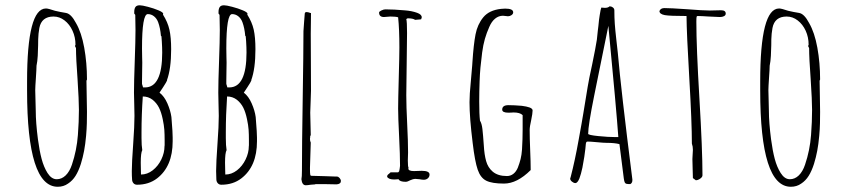

<svg xmlns="http://www.w3.org/2000/svg" viewBox="-20 -695 3243 734"><path d="M240.2 6.8Q257.3 -4.4 268.8 -22.7Q280.3 -41 289.1 -68.4Q296.9 -93.8 301.5 -118.4Q306.2 -143.1 309.1 -175.3Q311.5 -202.6 312 -224.4Q312.5 -246.1 312.5 -267.1L311.5 -326.7L310.5 -386.2L312.5 -391.1Q312.5 -454.6 302 -512.7Q291.5 -570.8 270.5 -606.9Q252 -642.1 232.4 -645.5Q230.5 -646 210.4 -649.4Q190.4 -652.8 169.4 -660.2Q160.6 -662.6 155.8 -662.6Q83.5 -662.6 83.5 -383.8V-349.1Q83.5 19 200.7 19Q223.1 19 240.2 6.8ZM115.7 -310.5 114.7 -350.1Q114.7 -361.8 117.2 -397Q119.6 -432.1 119.6 -443.8Q123 -459.5 124.3 -481.7Q125.5 -503.9 125.7 -522Q126 -540 126 -544.9Q126.5 -566.4 130.4 -587.9Q138.7 -631.8 184.6 -631.8Q207.5 -631.8 226.8 -616.9Q246.1 -602.1 257.3 -577.4Q268.6 -552.7 268.6 -523.9L266.6 -519L270.5 -511.2Q270.5 -471.7 276.4 -393.1Q281.7 -311 281.7 -274.9Q281.7 -230.5 277.8 -179.2Q273.4 -120.1 254.9 -65.4Q246.1 -39.1 231 -24.4Q215.8 -9.8 196.8 -9.8Q176.8 -9.8 161.6 -33.7Q147.5 -56.2 139.2 -87.2Q130.9 -118.2 125 -162.6Q116.7 -227.1 116.7 -271Z M503.9 11.2Q548.8 11.2 580.6 -13.2Q640.1 -59.1 640.1 -154.8V-168.9L639.2 -194.8Q637.7 -220.7 635.3 -247.6Q631.8 -272.5 619.9 -299.8Q607.9 -327.1 589.8 -340.8Q591.8 -344.7 604 -362.3Q616.7 -381.8 619.1 -388.2H618.2Q634.3 -432.1 634.3 -506.8Q634.3 -552.2 627.7 -581.5Q621.1 -610.8 603 -639.2L604 -642.1Q604 -647.9 585.9 -655.5Q567.9 -663.1 545.7 -668.9Q523.4 -674.8 514.2 -674.8Q502.4 -674.8 497.8 -668.2Q493.2 -661.6 493.2 -648.9V-643.1L497.1 -638.2Q498 -611.8 498 -580.1Q498 -540.5 495.1 -460.4Q492.2 -380.9 492.2 -340.8L493.2 -296.9L494.1 -252Q494.1 -213.9 489.3 -147Q483.9 -72.8 483.9 -41Q483.9 -22.5 484.9 -9.8Q484.9 -1 490 5.1Q495.1 11.2 503.9 11.2ZM523.4 -421.9Q523.9 -437 523.9 -456.1Q523.9 -466.3 523.4 -475.6Q522.9 -484.9 522.9 -509.8Q522.9 -641.1 544.9 -641.1Q558.1 -641.1 568.6 -632.8Q579.1 -624.5 584.5 -610.4Q592.8 -587.9 595.2 -558.1L597.2 -556.2L598.6 -537.1Q600.1 -513.7 600.1 -494.1Q600.1 -360.8 534.2 -360.8H526.9L524.9 -367.7L522.9 -374V-386.2Q522.9 -406.2 523.4 -421.9ZM521 -167V-189.9Q521 -254.9 525.9 -326.2Q546.9 -326.2 563.5 -313.5Q579.1 -300.8 587.9 -283.2Q596.7 -265.6 602.1 -239.3Q606.9 -216.3 608.2 -199Q609.4 -181.6 609.4 -158.7V-147.9V-139.6L608.9 -136.2Q608.9 -110.8 596.7 -85.4Q584.5 -60.1 563.7 -43.9Q543 -27.8 519 -27.8L518.6 -47.4Q518.1 -57.6 518.1 -73.2Q518.1 -110.4 523.9 -121.1Q521 -138.2 521 -167Z M826.2 11.2Q871.1 11.2 902.8 -13.2Q962.4 -59.1 962.4 -154.8V-168.9L961.4 -194.8Q960 -220.7 957.5 -247.6Q954.1 -272.5 942.1 -299.8Q930.2 -327.1 912.1 -340.8Q914.1 -344.7 926.3 -362.3Q939 -381.8 941.4 -388.2H940.4Q956.5 -432.1 956.5 -506.8Q956.5 -552.2 950 -581.5Q943.4 -610.8 925.3 -639.2L926.3 -642.1Q926.3 -647.9 908.2 -655.5Q890.1 -663.1 867.9 -668.9Q845.7 -674.8 836.4 -674.8Q824.7 -674.8 820.1 -668.2Q815.4 -661.6 815.4 -648.9V-643.1L819.3 -638.2Q820.3 -611.8 820.3 -580.1Q820.3 -540.5 817.4 -460.4Q814.5 -380.9 814.5 -340.8L815.4 -296.9L816.4 -252Q816.4 -213.9 811.5 -147Q806.2 -72.8 806.2 -41Q806.2 -22.5 807.1 -9.8Q807.1 -1 812.3 5.1Q817.4 11.2 826.2 11.2ZM845.7 -421.9Q846.2 -437 846.2 -456.1Q846.2 -466.3 845.7 -475.6Q845.2 -484.9 845.2 -509.8Q845.2 -641.1 867.2 -641.1Q880.4 -641.1 890.9 -632.8Q901.4 -624.5 906.7 -610.4Q915 -587.9 917.5 -558.1L919.4 -556.2L920.9 -537.1Q922.4 -513.7 922.4 -494.1Q922.4 -360.8 856.4 -360.8H849.1L847.2 -367.7L845.2 -374V-386.2Q845.2 -406.2 845.7 -421.9ZM843.3 -167V-189.9Q843.3 -254.9 848.1 -326.2Q869.1 -326.2 885.7 -313.5Q901.4 -300.8 910.2 -283.2Q918.9 -265.6 924.3 -239.3Q929.2 -216.3 930.4 -199Q931.6 -181.6 931.6 -158.7V-147.9V-139.6L931.2 -136.2Q931.2 -110.8 918.9 -85.4Q906.7 -60.1 886 -43.9Q865.2 -27.8 841.3 -27.8L840.8 -47.4Q840.3 -57.6 840.3 -73.2Q840.3 -110.4 846.2 -121.1Q843.3 -138.2 843.3 -167Z M1267.1 9.8Q1283.2 8.3 1283.2 -2.9Q1283.2 -8.8 1278.3 -14.4Q1273.4 -20 1268.1 -20H1265.1L1222.7 -21.5Q1185.5 -22.9 1170.9 -22.9Q1166.5 -22.9 1166 -27.8Q1165 -33.7 1165 -47.9V-54.2L1168 -149.9Q1165 -155.8 1165 -164.1Q1165 -166.5 1165.5 -168Q1166 -169.4 1166 -171.9L1165 -170.9L1168 -179.2L1167 -221.7L1166 -264.2Q1166 -275.4 1167.5 -305.2L1168.9 -348.1Q1168.9 -408.7 1168.5 -457Q1168 -505.4 1168 -565.9Q1168 -587.9 1168.5 -605.5Q1168.9 -623 1168.9 -645Q1168.9 -644.5 1166.5 -645.5Q1157.2 -648.9 1152.3 -648.9Q1145 -648.9 1145 -642.1L1142.6 -611.8Q1140.1 -580.1 1140.1 -576.2Q1140.1 -496.1 1137.2 -315.9Q1134.3 -135.3 1134.3 -43Q1134.3 -18.1 1132.3 -9.8Q1134.8 13.2 1148.9 13.2Q1156.2 13.2 1167.5 11.2Q1180.2 9.8 1186 9.8L1184.1 8.8Q1232.9 8.8 1267.1 9.8Z M1531.2 0Q1537.6 0 1548.3 -5.9Q1560.1 -11.2 1566.9 -11.2Q1572.8 -11.2 1583.5 -9.8Q1593.3 -7.8 1600.1 -7.8Q1609.4 -7.8 1615.7 -13.4Q1622.1 -19 1622.1 -27.8Q1622.1 -42 1592.3 -42Q1584 -42 1577.6 -41.5Q1571.3 -41 1563 -41Q1541 -41 1541 -50.8L1542 -53.2Q1539.1 -57.6 1539.1 -81.1Q1539.1 -91.8 1539.6 -99.1L1540 -111.8Q1540 -153.3 1536.6 -221.7Q1533.2 -289.6 1533.2 -331.1Q1533.2 -370.6 1534.7 -450.2Q1536.1 -529.3 1536.1 -568.8Q1536.1 -613.3 1533.2 -622.1L1538.1 -625Q1559.1 -625 1566.9 -619.1L1589.8 -621.1Q1592.3 -627 1592.3 -628.9Q1592.3 -639.6 1574.7 -646Q1554.7 -653.3 1528.8 -655.3Q1485.8 -659.2 1453.1 -659.2Q1446.8 -659.2 1438 -655Q1429.2 -650.9 1429.2 -647Q1429.2 -629.9 1448.2 -629.9L1460.4 -630.9L1472.2 -631.8Q1492.7 -631.8 1502 -628.9Q1506.8 -583.5 1506.8 -513.2Q1506.8 -483.4 1504.4 -397Q1502 -310.1 1502 -279.8Q1502 -247.6 1505.9 -170.4Q1509.3 -102.5 1509.3 -61Q1509.3 -57.6 1507.8 -49.3Q1505.9 -42 1505.9 -40L1502 -36.1H1473.1L1467.3 -30.8Q1462.9 -27.8 1461.4 -25.4Q1460 -22.9 1460 -19Q1465.8 -8.8 1487.3 -8.8Q1491.7 -8.8 1495.6 -9.3Q1499 -9.8 1503.9 -9.8Q1507.8 0 1531.2 0Z M1787.1 -147.5Q1795.4 -77.6 1806.2 -46.4Q1816.9 -15.1 1838.9 -4.2Q1860.8 6.8 1906.7 6.8Q1957 6.8 2008.8 -44.9Q2008.8 -76.2 2006.8 -121.6Q2004.9 -167 2004.9 -198.2Q2004.9 -210.9 2010.7 -235.8Q2016.1 -261.7 2016.1 -272.9Q2016.1 -279.8 2004.4 -284.2Q1993.7 -288.1 1974.6 -290.5Q1944.8 -293 1923.8 -293Q1899.9 -293 1899.9 -275.9Q1899.9 -264.2 1923.8 -264.2Q1930.7 -264.2 1935.1 -264.6L1942.9 -265.1Q1967.8 -265.1 1978 -254.9V-199.7Q1978 -162.1 1975.6 -123.5Q1974.1 -102.5 1970.2 -86.9Q1966.3 -71.3 1959.5 -53.7Q1953.1 -38.6 1942.4 -30.3Q1931.6 -22 1918 -22Q1883.3 -22 1863.3 -39.1Q1845.2 -54.7 1838.4 -79.3Q1831.5 -104 1829.6 -138.7Q1826.7 -180.7 1824.2 -201.9Q1821.8 -223.1 1814.9 -233.9Q1812 -258.3 1812 -307.1Q1812 -343.3 1813.5 -384.3Q1814.5 -413.1 1816.7 -436.8Q1818.8 -460.4 1823.2 -494.1Q1827.1 -523.4 1833.7 -546.4Q1840.3 -569.3 1850.6 -592.3Q1859.4 -612.8 1872.8 -623.8Q1886.2 -634.8 1902.8 -634.8L1912.6 -633.8L1921.9 -632.8Q1929.2 -632.8 1935.5 -637.2Q1941.9 -641.6 1941.9 -647.9Q1941.9 -662.1 1911.1 -662.1Q1905.3 -662.1 1895.5 -661.1Q1850.1 -656.2 1827.6 -628.9Q1805.2 -601.6 1797.9 -563.5Q1790.5 -525.4 1786.1 -458.5L1785.2 -444.8L1779.8 -382.3Q1774.9 -334 1774.9 -304.2Q1774.9 -245.1 1787.1 -147.5Z M2262.2 -151.4Q2287.6 -148.9 2298.8 -148.9Q2330.1 -148.9 2348.1 -144L2364.7 -13.2Q2366.2 -2.4 2368.2 2Q2370.1 6.3 2374.5 7.6Q2378.9 8.8 2389.6 8.8Q2397.5 4.4 2397.5 -5.9V-8.8Q2354 -352.1 2341.8 -493.2L2335.9 -545.9Q2332 -580.1 2330.3 -603.8Q2328.6 -627.4 2328.6 -655.8Q2328.6 -662.1 2323 -666.5Q2317.4 -670.9 2310.5 -670.9Q2304.7 -665 2292.5 -665Q2288.6 -665 2285.6 -665.5L2278.8 -666Q2276.4 -661.6 2272.5 -636.2Q2270 -622.6 2267.6 -595.7L2265.6 -579.6L2261.7 -543Q2256.8 -511.2 2244.1 -450.2Q2231 -390.6 2226.6 -362.8L2215.8 -296.9L2210 -261.7Q2206.5 -239.3 2203.1 -221.2L2191.9 -159.2Q2178.2 -82 2161.6 -18.1L2160.6 -15.1L2159.7 -12.2Q2159.7 -6.3 2166.5 -0.7Q2173.3 4.9 2179.7 4.9Q2187.5 4.9 2194.8 -12.2Q2201.2 -28.8 2206.5 -54.2Q2215.3 -100.6 2217.8 -126L2219.7 -146Q2220.2 -146.5 2220.2 -147.5Q2220.2 -148.4 2220.7 -149.4Q2221.2 -151.9 2222.7 -152.8Q2224.1 -153.8 2227.5 -153.8Q2236.8 -153.8 2262.2 -151.4ZM2251.5 -329.1Q2253.9 -338.9 2305.7 -596.2Q2336.4 -275.9 2343.8 -170.9H2333.5Q2305.7 -170.9 2267.1 -174.8Q2228.5 -178.7 2228.5 -183.6Q2228.5 -215.3 2251.5 -329.1Z M2665.5 -24.9Q2665.5 -123 2653.8 -318.4Q2642.1 -514.2 2642.1 -611.8Q2642.1 -626 2643.1 -630.9Q2644 -633.8 2647 -633.8Q2660.2 -633.8 2689.9 -631.8Q2719.7 -629.9 2732.4 -629.9Q2741.7 -629.9 2748 -633.3Q2754.4 -636.7 2754.4 -643.1Q2754.4 -655.8 2736.3 -655.8L2715.3 -655.3L2693.8 -654.8Q2667.5 -654.8 2606.9 -659.7Q2543 -664.1 2520 -664.1Q2505.4 -664.1 2501 -652.8Q2501 -641.1 2521.5 -637.2Q2540.5 -633.8 2604.5 -633.8Q2605 -566.9 2615.2 -394.5Q2625 -227.1 2625 -146Q2628.9 -135.3 2628.9 -122.1L2627.9 -104.5L2627 -86.9L2627.9 -50.8L2628.9 -14.2L2640.1 -5.9Q2647.9 -5.9 2656.7 -12Q2665.5 -18.1 2665.5 -24.9Z M3043 6.8Q3060.1 -4.4 3071.5 -22.7Q3083 -41 3091.8 -68.4Q3099.6 -93.8 3104.2 -118.4Q3108.9 -143.1 3111.8 -175.3Q3114.3 -202.6 3114.7 -224.4Q3115.2 -246.1 3115.2 -267.1L3114.3 -326.7L3113.3 -386.2L3115.2 -391.1Q3115.2 -454.6 3104.7 -512.7Q3094.2 -570.8 3073.2 -606.9Q3054.7 -642.1 3035.2 -645.5Q3033.2 -646 3013.2 -649.4Q2993.2 -652.8 2972.2 -660.2Q2963.4 -662.6 2958.5 -662.6Q2886.2 -662.6 2886.2 -383.8V-349.1Q2886.2 19 3003.4 19Q3025.9 19 3043 6.8ZM2918.5 -310.5 2917.5 -350.1Q2917.5 -361.8 2919.9 -397Q2922.4 -432.1 2922.4 -443.8Q2925.8 -459.5 2927 -481.7Q2928.2 -503.9 2928.5 -522Q2928.7 -540 2928.7 -544.9Q2929.2 -566.4 2933.1 -587.9Q2941.4 -631.8 2987.3 -631.8Q3010.3 -631.8 3029.5 -616.9Q3048.8 -602.1 3060.1 -577.4Q3071.3 -552.7 3071.3 -523.9L3069.3 -519L3073.2 -511.2Q3073.2 -471.7 3079.1 -393.1Q3084.5 -311 3084.5 -274.9Q3084.5 -230.5 3080.6 -179.2Q3076.2 -120.1 3057.6 -65.4Q3048.8 -39.1 3033.7 -24.4Q3018.6 -9.8 2999.5 -9.8Q2979.5 -9.8 2964.4 -33.7Q2950.2 -56.2 2941.9 -87.2Q2933.6 -118.2 2927.7 -162.6Q2919.4 -227.1 2919.4 -271Z"/></svg>

Font: Amatica SC
Style: Regular
Weight: 400
Version: Version 2.000